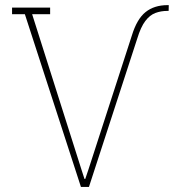

<svg xmlns="http://www.w3.org/2000/svg" viewBox="-20 -741 717 761"><path d="M300.8 0 78.6 -684.6H27.8V-710.9H178.7V-684.6H107.4L302.7 -69.3L314.9 -31.7H317.9L330.6 -69.3L502.4 -599.6Q522.5 -665.5 556.9 -693.1Q591.3 -720.7 644.5 -720.7H648.9L648.4 -697.8H643.6Q617.7 -697.8 595.7 -689.5Q573.7 -681.2 555.9 -657.7Q538.1 -634.3 523.9 -587.9L332.5 0Z"/></svg>

Font: Roboto Slab LO Thin
Style: Regular
Weight: 250
Designer: Google
Version: Version 2.00;September 28, 2018;FontCreator 11.5.0.2427 64-b